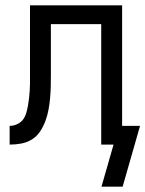

<svg xmlns="http://www.w3.org/2000/svg" viewBox="-20 -540 543 717"><path d="M359 157 404 0H358V-450H170V-260Q170 -238 169.5 -216.5Q169 -195 167 -173Q165 -151 161 -129.5Q157 -108 149.5 -88Q142 -68 130 -49.5Q118 -31 99.5 -19.5Q81 -8 59.5 -4Q38 0 16 0V-70Q30 -70 43.5 -76Q57 -82 65.5 -93Q74 -104 78 -118Q82 -132 84.5 -145.5Q87 -159 88.5 -173Q90 -187 91 -201.5Q92 -216 92 -230Q92 -244 92 -258V-520H436V-70H503L438 157Z"/></svg>

Font: Iosevka NFM
Style: Regular
Weight: 400
Monospace: yes
Designer: Belleve Invis
Foundry: Belleve Invis
Version: Version 29.0.4; ttfautohint (v1.8.4);Nerd Fonts 3.3.0